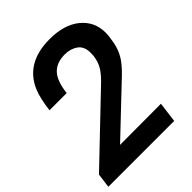

<svg xmlns="http://www.w3.org/2000/svg" viewBox="-222 -918 1043 1043"><g transform="rotate(-45 299.0 -396.5)"><path d="M504 0H-2L9 -83L365 -423Q399 -455 418.5 -485Q438 -515 444 -558L445 -583Q445 -632 414 -654Q383 -676 339 -676Q277 -676 242.5 -640.5Q208 -605 198 -520H66Q76 -601 95 -648Q155 -793 340 -793Q451 -793 515.5 -740.5Q580 -688 580 -602Q580 -577 572 -533.5Q564 -490 543 -454Q522 -418 476 -374L204 -116Q276 -117 519 -117Z"/></g></svg>

Font: Tanohe Sans SemiBold
Style: Italic
Weight: 600
Designer: Village Type and Design LLC & Cristiano Sobral
Foundry: Cooper Hewitt Smithsonian Design Museum
Version: Version 1.00;September 29, 2021;FontCreator 13.0.0.2655 64-b